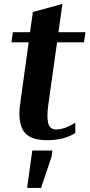

<svg xmlns="http://www.w3.org/2000/svg" viewBox="-20 -691 448 961"><path d="M260.7 -43Q303.7 -43 356.9 -77.1V-25.4Q301.8 10.7 215.3 10.7Q129.4 10.7 98.6 -34.2Q67.9 -79.1 81.1 -172.4L123.5 -479H37.1L44.4 -529.8H130.4L144.5 -630.9L292.5 -671.4L272.5 -529.8H407.7L400.4 -479H265.6L222.2 -169.9Q213.4 -110.4 220.7 -76.7Q228 -43 260.7 -43ZM141.6 62.5H242.2L238.3 92.8L185.5 249.5H115.7Z"/></svg>

Font: NoticiaText-BoldItalic
Style: Bold Italic
Weight: 700
Italic angle: -8°
Designer: JM Sole
Foundry: JM Sole
Version: Version 1.003